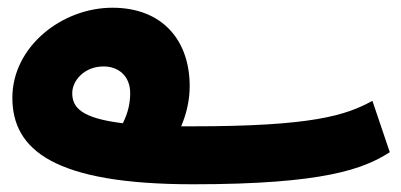

<svg xmlns="http://www.w3.org/2000/svg" viewBox="-20 -456 1039 497"><path d="M480 21C819 21 922 -19 989 -62L944 -195C875 -157 787 -129 478 -129C468 -129 458 -129 449 -129C462 -160 471 -195 471 -233C471 -351 401 -436 271 -436C140 -436 12 -335 12 -203C12 -68 120 21 480 21ZM167 -215C167 -247 198 -284 248 -284C288 -284 317 -258 317 -215C317 -190 312 -165 298 -137C190 -150 167 -178 167 -215Z"/></svg>

Font: Noto Sans Arabic ExtBd
Style: Regular
Weight: 800
Designer: Monotype Design Team, Nadine Chahine, Nizar Qandah and Khaled Hosny
Foundry: Monotype Imaging Inc.
Version: Version 2.012